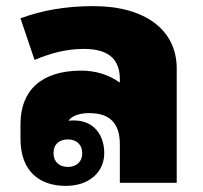

<svg xmlns="http://www.w3.org/2000/svg" viewBox="-20 -598 664 628"><path d="M195 10C275 10 321 -38 321 -97C321 -155 288 -204 222 -204C216 -204 210 -204 204 -203C215 -219 239 -228 272 -228C338 -228 372 -196 372 -126V0H558V-374C558 -500 455 -578 285 -578C196 -578 116 -564 47 -538L93 -402C144 -423 194 -438 255 -438C329 -438 372 -409 372 -339V-329H370C335 -354 292 -367 246 -367C115 -367 47 -302 47 -192V-144C47 -36 111 10 195 10ZM202 -52C175 -52 155 -68 155 -97C155 -127 175 -142 202 -142C229 -142 249 -126 249 -97C249 -68 229 -52 202 -52Z"/></svg>

Font: Noto Sans Thai Looped Black
Style: Regular
Weight: 900
Designer: Sasikarn Vongin, Ben Mitchell
Foundry: The Fontpad Ltd
Version: Version 1.001